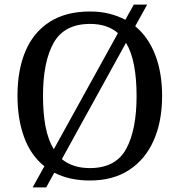

<svg xmlns="http://www.w3.org/2000/svg" viewBox="-20 -775 782 835"><path d="M173 -52Q114 -99 85 -178Q56 -257 56 -359Q56 -470 90.5 -552Q125 -634 195.5 -679.5Q266 -725 372 -725Q416 -725 454.5 -715.5Q493 -706 525 -689L562 -755H620L568 -661Q625 -614 655 -536.5Q685 -459 685 -358Q685 -247 648.5 -164.5Q612 -82 542 -36Q472 10 371 10Q282 10 216 -24L181 40H122ZM371 -44Q483 -44 528.5 -127Q574 -210 574 -358Q574 -432 563 -490.5Q552 -549 528 -589L249 -83Q296 -44 371 -44ZM493 -631Q447 -671 372 -671Q260 -671 213.5 -589Q167 -507 167 -358Q167 -283 178 -225Q189 -167 214 -126Z"/></svg>

Font: Noto Serif Khojki
Style: Regular
Weight: 400
Designer: Juan Bruce
Version: Version 2.002